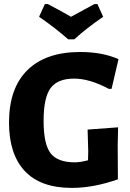

<svg xmlns="http://www.w3.org/2000/svg" viewBox="-20 -908 637 938"><path d="M456 -888 484 -826Q401 -769 343 -716H313Q252 -770 171 -826L199 -888H214Q266 -861 327 -826Q403 -868 441 -888ZM372 -654Q480 -654 559 -619L525 -474H511Q418 -524 342 -524Q262 -524 227.5 -478Q193 -432 193 -317Q193 -204 227 -159.5Q261 -115 345 -115Q373 -115 410 -125L411 -170L408 -275L557 -286L555 -197L556 -32Q437 10 331 10Q178 10 101 -72.5Q24 -155 24 -309Q24 -477 114 -565.5Q204 -654 372 -654Z"/></svg>

Font: Alegreya Sans SC ExtraBold
Style: Regular
Weight: 800
Designer: Juan Pablo del Peral
Foundry: Huerta Tipografica
Version: Version 2.007